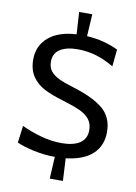

<svg xmlns="http://www.w3.org/2000/svg" viewBox="-105 -910 793 1121"><g transform="rotate(10 292.0 -350.0)"><path d="M342 11 349 144H271L278 14Q217 14 153.5 0.5Q90 -13 51 -31L64 -132Q114 -108 177 -90Q240 -72 302 -72Q372 -72 410.5 -97.5Q449 -123 449 -174Q449 -212 429.5 -237.5Q410 -263 372.5 -280.5Q335 -298 268 -318Q200 -338 155 -361Q110 -384 82.5 -424Q55 -464 55 -525Q55 -606 113.5 -656.5Q172 -707 279 -713L271 -844H349L341 -713Q395 -710 443 -697Q491 -684 527 -666L517 -565Q461 -598 409 -613Q357 -628 301 -628Q236 -628 197.5 -604Q159 -580 159 -530Q159 -496 176.5 -474Q194 -452 227 -436.5Q260 -421 319 -403Q437 -367 495 -317.5Q553 -268 553 -181Q553 -100 499.5 -50.5Q446 -1 342 11Z"/></g></svg>

Font: Cabin
Style: Regular
Weight: 400
Designer: Pablo Impallari
Foundry: Pablo Impallari. http://www.impallari.com Igino Marini. http://www.ikern.com
Version: Version 2.001